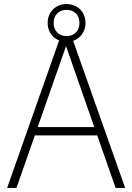

<svg xmlns="http://www.w3.org/2000/svg" viewBox="-20 -925 650 945"><path d="M458.5 -258.5H151.5L61 0H15L271 -726Q245 -736.5 229.8 -759.2Q214.5 -782 214.5 -812Q214.5 -838.5 226.5 -859.8Q238.5 -881 259.8 -893Q281 -905 307.5 -905Q334 -905 355.5 -893Q377 -881 389 -859.8Q401 -838.5 401 -812Q401 -781 384.2 -757.2Q367.5 -733.5 340 -724L596 0H549ZM307.5 -747.5Q336 -747.5 353.5 -765Q371 -782.5 371 -812Q371 -841.5 353.5 -859Q336 -876.5 307.5 -876.5Q279.5 -876.5 261.8 -859Q244 -841.5 244 -812Q244 -782.5 261.8 -765Q279.5 -747.5 307.5 -747.5ZM165.5 -299.5H444L305 -698Z"/></svg>

Font: Encode Sans Semi Condensed ExLight
Style: Regular
Weight: 275
Width: 4
Designer: Multiple Designers
Foundry: Impallari Type
Version: Version 2.000